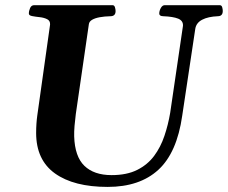

<svg xmlns="http://www.w3.org/2000/svg" viewBox="-20 -713 887 747"><path d="M398.9 14.2Q267.1 14.2 193.8 -38.3Q120.6 -90.8 120.6 -195.8Q120.6 -213.9 121.8 -231.7Q123 -249.5 125 -263.2L174.8 -617.2Q175.8 -632.3 163.3 -638.4Q150.9 -644.5 134.5 -646.2Q118.2 -647.9 105.2 -650.4Q92.3 -652.8 92.3 -660.2Q92.3 -670.9 97.2 -681.9Q102.1 -692.9 113.3 -692.9H417.5Q424.8 -692.9 427.2 -684.8Q429.7 -676.8 429.7 -669.9Q429.7 -650.4 410.6 -649.9Q386.7 -649.4 368.2 -646Q349.6 -642.6 338.4 -636Q327.1 -629.4 325.7 -618.7L274.9 -269Q272 -247.1 270 -223.6Q268.1 -200.2 268.6 -182.6Q271 -104 308.3 -67.9Q345.7 -31.7 414.1 -31.7Q473.6 -31.7 513.9 -52Q554.2 -72.3 579.6 -106.4Q605 -140.6 619.6 -184.1Q634.3 -227.5 642.1 -273.9L691.9 -612.8Q692.9 -632.3 673.3 -640.4Q653.8 -648.4 614.7 -649.9Q599.6 -650.4 599.6 -660.2Q599.6 -670.9 605.7 -681.9Q611.8 -692.9 621.1 -692.9H834.5Q842.3 -692.9 844.5 -684.8Q846.7 -676.8 846.7 -670.4Q846.7 -650.4 828.1 -649.9Q789.6 -648.4 766.4 -636.2Q743.2 -624 739.7 -600.6L689 -263.2Q668.5 -118.7 595.9 -52.2Q523.4 14.2 398.9 14.2Z"/></svg>

Font: Gelasio SemiBold
Style: Italic
Weight: 600
Italic angle: -8.5°
Designer: Eben Sorkin
Foundry: Eben Sorkin
Version: Version 1.008